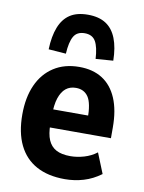

<svg xmlns="http://www.w3.org/2000/svg" viewBox="-85 -808 657 878"><g transform="rotate(10 243.0 -368.5)"><path d="M277 11Q199 11 145 -18.5Q91 -48 63 -105.5Q35 -163 35 -247Q35 -326 61 -384Q87 -442 136.5 -474Q186 -506 255 -506Q318 -506 362 -478Q406 -450 429.5 -395Q453 -340 453 -260V-210H152V-294H347L333 -277Q333 -351 313.5 -380Q294 -409 256 -409Q228 -409 209 -393.5Q190 -378 179.5 -346.5Q169 -315 169 -263V-225Q169 -180 181 -152Q193 -124 218 -110.5Q243 -97 284 -97Q315 -97 347.5 -106.5Q380 -116 406 -136L444 -42Q406 -14 364 -1.5Q322 11 277 11ZM183 -555 102 -561Q104 -622 120.5 -664Q137 -706 169 -727Q201 -748 252 -748Q303 -748 335.5 -727Q368 -706 384.5 -664Q401 -622 402 -561L321 -555Q318 -609 303 -635.5Q288 -662 252 -662Q216 -662 201 -635.5Q186 -609 183 -555Z"/></g></svg>

Font: Nunito Sans 10pt Condensed ExtraBold
Style: Regular
Weight: 800
Width: 3
Designer: Vernon Adams
Foundry: Vernon Adams
Version: Version 3.101;gftools[0.9.27]